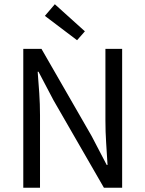

<svg xmlns="http://www.w3.org/2000/svg" viewBox="-20 -887 687 907"><path d="M90 0V-656H176L413 -244L484 -108H488Q485 -158 481.5 -211.5Q478 -265 478 -317V-656H557V0H471L233 -413L162 -548H158Q162 -498 165.5 -446.5Q169 -395 169 -343V0ZM344 -697 192 -812 239 -867 381 -739Z"/></svg>

Font: Pinyin1712
Style: Regular
Weight: 400
Version: Version 1